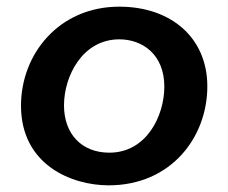

<svg xmlns="http://www.w3.org/2000/svg" viewBox="-20 -548 685 576"><path d="M306 8C493 8 602 -136 602 -289C602 -435 493 -528 338 -528C156 -528 43 -385 43 -231C43 -54 194 8 306 8ZM308 -90C225 -90 172 -146 172 -232C172 -319 227 -430 338 -430C407 -430 473 -385 473 -288C473 -201 420 -90 308 -90Z"/></svg>

Font: Fixel Display SemiBold
Style: Italic
Weight: 600
Italic angle: -10°
Designer: AlfaBravo + MacPaw
Foundry: Kyrylo Tkachov, Marchela Mozhyna, Serhii Makarenko, Maria Weinstein, Zakhar Kryvoshyya
Version: Version 1.210;Glyphs 3.2 (3217)